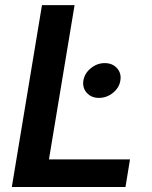

<svg xmlns="http://www.w3.org/2000/svg" viewBox="-20 -748 608 768"><path d="M27.3 0 147.9 -727.5H278.3L175.8 -110.4H500L481.9 0ZM376 -356.4Q345.2 -356.4 327.1 -376.7Q309.1 -397 313.5 -425.8Q318.4 -455.1 343.5 -475.3Q368.7 -495.6 398.9 -495.6Q429.7 -495.6 448 -475.3Q466.3 -455.1 461.4 -425.8Q457 -397 431.9 -376.7Q406.7 -356.4 376 -356.4Z"/></svg>

Font: Inter 17pt SemiBold
Style: Italic
Weight: 600
Italic angle: -9.3988°
Version: Version 4.001;git-66647c0bb